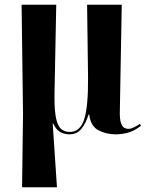

<svg xmlns="http://www.w3.org/2000/svg" viewBox="-20 -556 626 809"><path d="M73 233 77 -75 71 -536H217L210 -180Q208 -109 214 -70Q220 -31 234.5 -15.5Q249 0 274 0Q318 0 335 -54Q352 -108 351 -230L347 -536H493L485 -90Q484 -55 489.5 -38.5Q495 -22 503.5 -17.5Q512 -13 520 -13Q531 -13 543.5 -19Q556 -25 569 -34L574 -26Q547 -5 521 2.5Q495 10 467 10Q428 10 395 -7Q362 -24 356 -73H353Q343 -39 324 -14.5Q305 10 272 10Q250 10 232.5 -0.5Q215 -11 204 -36H202L220 233Z"/></svg>

Font: Noto Serif Display Condensed
Style: Bold
Weight: 700
Width: 3
Designer: Monotype Design Team
Foundry: Monotype Imaging Inc.
Version: Version 2.009